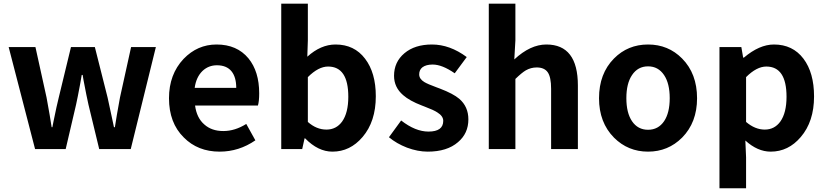

<svg xmlns="http://www.w3.org/2000/svg" viewBox="-20 -799 4428 1029"><path d="M168 0 26.4 -546.9H169.9L229.5 -276.4Q235.4 -245.1 246.1 -183.6Q252.9 -139.6 256.8 -117.2H260.7Q262.7 -127 266.6 -147.5Q284.2 -234.4 294.9 -276.4L360.4 -546.9H488.3L556.6 -276.4Q564.5 -243.2 578.1 -176.8Q586.9 -137.7 590.8 -117.2H595.7Q599.6 -139.6 606.4 -183.6Q617.2 -245.1 623 -276.4L682.6 -546.9H815.4L680.7 0H511.7L454.1 -238.3Q444.3 -281.2 427.7 -369.1Q424.8 -387.7 422.9 -397.5H418Q415 -379.9 409.2 -346.7Q395.5 -273.4 387.7 -238.3L332 0Z M1157.2 13.7Q1040 13.7 964.8 -62.5Q885.7 -140.6 885.7 -272.5Q885.7 -400.4 963.9 -483.4Q1038.1 -560.5 1140.6 -560.5Q1250 -560.5 1311.5 -486.3Q1369.1 -416 1369.1 -298.8Q1369.1 -255.9 1362.3 -233.4H1025.4Q1034.2 -167 1075.2 -131.8Q1114.3 -96.7 1176.8 -96.7Q1239.3 -96.7 1299.8 -134.8L1348.6 -46.9Q1260.7 13.7 1157.2 13.7ZM1023.4 -328.1H1246.1Q1246.1 -385.7 1220.7 -417Q1194.3 -449.2 1142.6 -449.2Q1097.7 -449.2 1065.4 -418.9Q1031.2 -385.7 1023.4 -328.1Z M1761.7 13.7Q1684.6 13.7 1615.2 -57.6H1612.3L1599.6 0H1487.3V-779.3H1629.9V-583L1627 -495.1Q1699.2 -560.5 1778.3 -560.5Q1878.9 -560.5 1936.5 -484.4Q1994.1 -409.2 1994.1 -283.2Q1994.1 -147.5 1922.9 -64.5Q1856.4 13.7 1761.7 13.7ZM1729.5 -104.5Q1782.2 -104.5 1813.5 -147.5Q1846.7 -194.3 1846.7 -280.3Q1846.7 -442.4 1738.3 -442.4Q1686.5 -442.4 1629.9 -385.7V-145.5Q1675.8 -104.5 1729.5 -104.5Z M2272.5 13.7Q2218.8 13.7 2161.1 -7.8Q2105.5 -29.3 2064.5 -63.5L2129.9 -153.3Q2206.1 -93.8 2276.4 -93.8Q2355.5 -93.8 2355.5 -151.4Q2355.5 -176.8 2324.2 -196.3Q2305.7 -209 2253.9 -228.5Q2245.1 -231.4 2241.2 -233.4Q2174.8 -258.8 2140.6 -289.1Q2091.8 -331.1 2091.8 -392.6Q2091.8 -466.8 2147.5 -513.7Q2203.1 -560.5 2294.9 -560.5Q2390.6 -560.5 2481.4 -493.2L2417 -406.2Q2349.6 -453.1 2298.8 -453.1Q2263.7 -453.1 2244.1 -438.5Q2226.6 -424.8 2226.6 -400.4Q2226.6 -376 2253.9 -359.4Q2271.5 -348.6 2319.3 -331.1Q2332 -326.2 2337.9 -324.2Q2409.2 -296.9 2441.4 -269.5Q2490.2 -227.5 2490.2 -159.2Q2490.2 -84 2434.6 -37.1Q2376 13.7 2272.5 13.7Z M2599.6 0V-779.3H2742.2V-583L2736.3 -480.5Q2822.3 -560.5 2908.2 -560.5Q3077.1 -560.5 3077.1 -340.8V0H2933.6V-323.2Q2933.6 -385.7 2915.5 -411.6Q2897.5 -437.5 2856.4 -437.5Q2825.2 -437.5 2797.9 -421.9Q2776.4 -409.2 2742.2 -376V0Z M3270.5 -61.5Q3190.4 -142.6 3190.4 -272.5Q3190.4 -404.3 3270.5 -485.4Q3344.7 -560.5 3453.1 -560.5Q3561.5 -560.5 3635.7 -485.4Q3715.8 -404.3 3715.8 -272.5Q3715.8 -142.6 3635.7 -61.5Q3560.5 13.7 3453.1 13.7Q3345.7 13.7 3270.5 -61.5ZM3539.1 -149.4Q3569.3 -194.3 3569.3 -272.9Q3569.3 -351.6 3539.1 -396.5Q3507.8 -443.4 3453.1 -443.4Q3398.4 -443.4 3367.2 -396.5Q3336.9 -351.6 3336.9 -272.9Q3336.9 -194.3 3367.2 -149.4Q3398.4 -103.5 3453.1 -103.5Q3507.8 -103.5 3539.1 -149.4Z M3835.9 210V-546.9H3953.1L3962.9 -490.2H3966.8Q4049.8 -560.5 4127.9 -560.5Q4228.5 -560.5 4286.1 -484.4Q4342.8 -409.2 4342.8 -282.2Q4342.8 -147.5 4271.5 -64.5Q4205.1 13.7 4110.4 13.7Q4040 13.7 3974.6 -45.9L3978.5 43.9V210ZM4162.1 -147.5Q4195.3 -194.3 4195.3 -280.3Q4195.3 -442.4 4086.9 -442.4Q4035.2 -442.4 3978.5 -385.7V-145.5Q4026.4 -104.5 4078.6 -104.5Q4130.9 -104.5 4162.1 -147.5Z"/></svg>

Font: Bpmf GenYo Gothic B
Style: B
Weight: 700
Foundry: But Ko
Version: Version 1.320